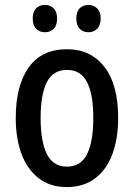

<svg xmlns="http://www.w3.org/2000/svg" viewBox="-20 -750 544 780"><path d="M460 -271Q460 -187 436.5 -124Q413 -61 366.5 -25.5Q320 10 250 10Q185 10 138.5 -25Q92 -60 68 -123Q44 -186 44 -271Q44 -402 96.5 -476Q149 -550 253 -550Q348 -550 404 -478.5Q460 -407 460 -271ZM145 -270Q145 -175 170.5 -124Q196 -73 252 -73Q308 -73 333.5 -123.5Q359 -174 359 -271Q359 -367 333.5 -416.5Q308 -466 252 -466Q196 -466 170.5 -416.5Q145 -367 145 -270ZM113 -675Q113 -703 127 -716.5Q141 -730 163 -730Q184 -730 198 -716Q212 -702 212 -675Q212 -647 198 -633Q184 -619 163 -619Q141 -619 127 -633Q113 -647 113 -675ZM290 -675Q290 -703 304 -716.5Q318 -730 339 -730Q360 -730 374.5 -716Q389 -702 389 -675Q389 -647 374.5 -633Q360 -619 339 -619Q318 -619 304 -633Q290 -647 290 -675Z"/></svg>

Font: Noto Sans Georgian Condensed Medium
Style: Regular
Weight: 500
Width: 3
Designer: Monotype Design Team, Akaki Razmadze
Foundry: Google LLC
Version: Version 2.005; ttfautohint (v1.8.4.7-5d5b)